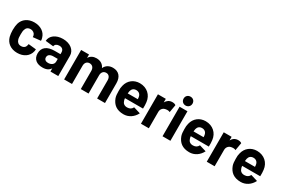

<svg xmlns="http://www.w3.org/2000/svg" viewBox="83 -1806 4234 2893"><g transform="rotate(30 2200.5 -360.0)"><path d="M264 8C375 8 459 -49 480 -146C483 -159 484 -168 484 -180L350 -194C348 -184 348 -178 345 -170C338 -136 312 -110 263 -110C220 -110 193 -134 182 -170C174 -188 172 -218 172 -257C172 -293 174 -325 181 -342C191 -380 219 -404 263 -404C307 -404 337 -380 347 -348C350 -339 350 -327 351 -316L486 -330C486 -347 483 -364 478 -379C454 -466 372 -521 264 -521C153 -521 74 -463 48 -372C41 -344 35 -307 35 -259C35 -218 40 -178 48 -145C74 -51 152 8 264 8Z M841 -332V-302H742C611 -302 536 -247 536 -141C536 -35 613 9 704 8C769 9 814 -13 841 -56V0H977V-352C977 -449 890 -521 762 -521C640 -521 552 -456 548 -365L687 -350C690 -383 720 -405 764 -405C814 -405 841 -377 841 -332ZM674 -152C674 -197 710 -220 767 -220H841V-173C841 -123 796 -94 743 -94C703 -94 674 -114 674 -152Z M1653 -316V0H1790V-343C1790 -455 1732 -521 1631 -521C1571 -521 1516 -496 1487 -433C1463 -489 1413 -521 1344 -521C1290 -521 1244 -500 1216 -453V-513H1079V0H1216V-317C1216 -371 1246 -404 1292 -404C1338 -404 1369 -371 1369 -316V0H1504V-317C1504 -371 1534 -404 1581 -404C1624 -404 1653 -371 1653 -316Z M2114 8C2202 8 2279 -43 2322 -128L2203 -164C2186 -128 2156 -110 2114 -109C2064 -107 2034 -133 2023 -171C2018 -182 2016 -197 2014 -214H2328C2329 -254 2329 -293 2324 -325C2311 -440 2223 -522 2098 -522C1992 -522 1911 -457 1887 -357C1879 -330 1875 -294 1877 -257C1877 -211 1880 -174 1891 -142C1926 -48 1993 8 2114 8ZM2014 -297C2015 -314 2017 -328 2020 -340C2030 -379 2056 -405 2102 -405C2146 -405 2176 -379 2184 -340C2187 -328 2189 -313 2189 -297Z M2415 -1H2552V-286C2552 -339 2590 -373 2635 -377C2663 -383 2693 -376 2702 -368L2725 -502C2715 -511 2696 -520 2664 -520C2611 -520 2575 -492 2552 -451V-513H2415Z M2791 0H2928V-514H2791ZM2782 -651C2782 -607 2815 -574 2860 -574C2903 -574 2937 -607 2937 -651C2937 -697 2904 -728 2860 -728C2815 -728 2782 -697 2782 -651Z M3259 8C3347 8 3424 -43 3467 -128L3348 -164C3331 -128 3301 -110 3259 -109C3209 -107 3179 -133 3168 -171C3163 -182 3161 -197 3159 -214H3473C3474 -254 3474 -293 3469 -325C3456 -440 3368 -522 3243 -522C3137 -522 3056 -457 3032 -357C3024 -330 3020 -294 3022 -257C3022 -211 3025 -174 3036 -142C3071 -48 3138 8 3259 8ZM3159 -297C3160 -314 3162 -328 3165 -340C3175 -379 3201 -405 3247 -405C3291 -405 3321 -379 3329 -340C3332 -328 3334 -313 3334 -297Z M3560 -1H3697V-286C3697 -339 3735 -373 3780 -377C3808 -383 3838 -376 3847 -368L3870 -502C3860 -511 3841 -520 3809 -520C3756 -520 3720 -492 3697 -451V-513H3560Z M4153 8C4241 8 4318 -43 4361 -128L4242 -164C4225 -128 4195 -110 4153 -109C4103 -107 4073 -133 4062 -171C4057 -182 4055 -197 4053 -214H4367C4368 -254 4368 -293 4363 -325C4350 -440 4262 -522 4137 -522C4031 -522 3950 -457 3926 -357C3918 -330 3914 -294 3916 -257C3916 -211 3919 -174 3930 -142C3965 -48 4032 8 4153 8ZM4053 -297C4054 -314 4056 -328 4059 -340C4069 -379 4095 -405 4141 -405C4185 -405 4215 -379 4223 -340C4226 -328 4228 -313 4228 -297Z"/></g></svg>

Font: Vanilla Cream ExtraBold
Style: Regular
Weight: 800
Designer: Jeremy Tribby, Jinavaṁso
Foundry: Tribby Type
Version: Version 1.422;Glyphs 3.1.2 (3151)